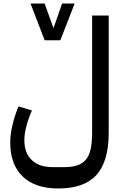

<svg xmlns="http://www.w3.org/2000/svg" viewBox="-20 -828 704 1088"><path d="M310 240Q179 240 108.5 172Q38 104 38 -20Q38 -65 50.5 -119Q63 -173 85 -225L161 -202Q142 -160 130 -115Q118 -70 118 -34Q118 39 160 79Q202 119 276 119H345Q388 119 418 109Q448 99 467 76Q486 53 494 15.5Q502 -22 502 -76V-740H596V-76Q596 87 526.5 163.5Q457 240 310 240ZM153 -808H233L282 -671H284L332 -808H403L322 -600H233Z"/></svg>

Font: IBM Plex Sans Arabic Medm
Style: Regular
Weight: 500
Designer: Mike Abbink, Paul van der Laan, Pieter van Rosmalen, Wael Morcos, Khajak Apelian
Foundry: Bold Monday
Version: Version 1.005